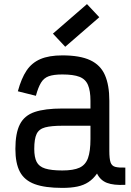

<svg xmlns="http://www.w3.org/2000/svg" viewBox="-20 -902 640 936"><path d="M284 14Q199 14 149 -4.5Q99 -23 77 -64.5Q55 -106 55 -176Q55 -253 77 -296Q99 -339 149 -356Q199 -373 284 -373H421V-411Q421 -459 409 -487.5Q397 -516 367.5 -527.5Q338 -539 284 -539Q242 -539 218 -530.5Q194 -522 180 -499Q166 -476 155 -435L67 -457Q84 -520 109.5 -558Q135 -596 177 -614Q219 -632 284 -632Q370 -632 420 -608.5Q470 -585 491.5 -536Q513 -487 513 -411V-166Q513 -128 519 -110.5Q525 -93 542 -88.5Q559 -84 591 -85V-1Q534 2 501.5 -10.5Q469 -23 453 -56Q435 -30 411.5 -14.5Q388 1 357 7.5Q326 14 284 14ZM284 -71Q338 -71 367.5 -84.5Q397 -98 409 -131.5Q421 -165 421 -224V-289H284Q230 -289 200 -281Q170 -273 158.5 -249Q147 -225 147 -176Q147 -136 158.5 -113Q170 -90 200 -80.5Q230 -71 284 -71ZM298 -674 238 -738 404 -882 464 -818Z"/></svg>

Font: Victor Mono Thin SemiBold
Style: Regular
Weight: 600
Monospace: yes
Version: Version 1.561;gftools[0.9.30]